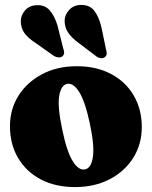

<svg xmlns="http://www.w3.org/2000/svg" viewBox="-20 -748 617 780"><path d="M292 -479Q371.5 -479 431 -447.5Q490.5 -416 523.2 -360.2Q556 -304.5 556 -231.5Q556 -162.5 521.8 -107.5Q487.5 -52.5 426.2 -20.2Q365 12 284.5 12Q205 12 145.8 -19.2Q86.5 -50.5 53.5 -106.2Q20.5 -162 20.5 -235.5Q20.5 -304 55 -359Q89.5 -414 150.8 -446.5Q212 -479 292 -479ZM326 -60Q351 -65.5 357.5 -111Q364 -156.5 345 -246Q326 -335.5 301.8 -374.2Q277.5 -413 251.5 -407Q227 -401 220.2 -356.5Q213.5 -312 233 -221Q251.5 -131.5 275.8 -92.8Q300 -54 326 -60ZM391.5 -639.5 410.5 -548.5Q413.5 -538.5 413.5 -530.2Q413.5 -522 406 -516Q399 -510.5 389.2 -511.8Q379.5 -513 371.5 -519L299.5 -573.5Q270.5 -595 256.5 -616Q242.5 -637 242.5 -664.5Q243 -688.5 261.8 -708.5Q280.5 -728.5 312 -728Q345.5 -727.5 363.8 -703.2Q382 -679 391.5 -639.5ZM214 -643 236.5 -552.5Q240 -543 240.5 -534.5Q241 -526 234 -520Q228 -514 218 -514.8Q208 -515.5 199.5 -520.5L126 -572.5Q95.5 -592 80.5 -612Q65.5 -632 64.5 -659.5Q63.5 -684 81 -705Q98.5 -726 130 -727Q163.5 -728 183 -704.8Q202.5 -681.5 214 -643Z"/></svg>

Font: Fraunces 72pt Soft Black
Style: Regular
Weight: 900
Version: Version 1.000;[b76b70a41]